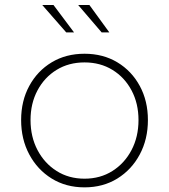

<svg xmlns="http://www.w3.org/2000/svg" viewBox="-20 -758 692 786"><path d="M326 9Q250 9 191.5 -27.2Q133 -63.5 99.8 -125.8Q66.5 -188 66.5 -266.5Q66.5 -345 99.8 -406.2Q133 -467.5 191.5 -502.8Q250 -538 326 -538Q402 -538 460.5 -502.8Q519 -467.5 552.2 -406.2Q585.5 -345 585.5 -266.5Q585.5 -188 552.2 -125.8Q519 -63.5 460.5 -27.2Q402 9 326 9ZM326 -26.5Q390.5 -26.5 440.2 -58Q490 -89.5 518.5 -143.8Q547 -198 547 -266.5Q547 -334.5 518.5 -388Q490 -441.5 440.2 -472Q390.5 -502.5 326 -502.5Q261.5 -502.5 211.8 -472Q162 -441.5 133.5 -388Q105 -334.5 105 -266.5Q105 -198 133.5 -143.8Q162 -89.5 211.8 -58Q261.5 -26.5 326 -26.5ZM427.5 -625.5H396L300 -737.5H346ZM283 -625.5H251L153 -737.5H199Z"/></svg>

Font: Epilogue ExtraLight
Style: Regular
Weight: 250
Designer: Tyler Finck
Foundry: Etcetera Type Co
Version: Version 2.112